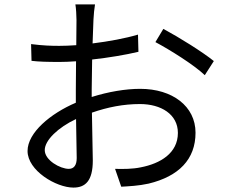

<svg xmlns="http://www.w3.org/2000/svg" viewBox="-20 -819 1040 871"><path d="M721 -688 685 -628C749 -594 860 -525 909 -478L950 -542C901 -582 792 -650 721 -688ZM325 -279 328 -102C328 -69 315 -53 292 -53C253 -53 183 -92 183 -138C183 -183 244 -241 325 -279ZM121 -619 123 -543C157 -539 194 -538 251 -538C272 -538 297 -539 325 -541L324 -410V-353C209 -304 105 -217 105 -134C105 -45 235 32 313 32C367 32 401 2 401 -91L397 -308C469 -333 540 -347 615 -347C710 -347 787 -301 787 -216C787 -124 707 -77 619 -60C582 -52 539 -52 502 -53L530 28C565 26 609 24 654 14C791 -19 867 -96 867 -217C867 -337 762 -416 616 -416C550 -416 472 -403 396 -379V-414L398 -549C471 -557 549 -570 608 -584L606 -662C549 -645 473 -631 400 -622L404 -730C405 -753 408 -781 411 -799H322C325 -782 327 -748 327 -728L326 -614C298 -612 272 -611 249 -611C212 -611 176 -612 121 -619Z"/></svg>

Font: Noto Sans Mono CJK HK
Style: Regular
Weight: 400
Designer: Ryoko NISHIZUKA 西塚涼子 (kana, bopomofo & ideographs); Paul D. Hunt (Latin, Greek & Cyrillic); Sandoll Communications 산돌커뮤니
Foundry: Adobe
Version: Version 2.004;hotconv 1.0.118;makeotfexe 2.5.65603